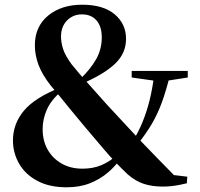

<svg xmlns="http://www.w3.org/2000/svg" viewBox="-20 -778 849 815"><path d="M263 17Q189 17 138 -10.5Q87 -38 61 -83.5Q35 -129 35 -182Q35 -252 81 -307.5Q127 -363 235 -406V-412L243 -393Q198 -355 179.5 -314Q161 -273 161 -230Q161 -180 182.5 -142.5Q204 -105 242 -83.5Q280 -62 330 -62Q375 -62 410.5 -77Q446 -92 477 -120L505 -106H493Q471 -74 438.5 -46Q406 -18 362.5 -0.5Q319 17 263 17ZM559 -159 532 -174H541Q567 -216 585 -260Q603 -304 615 -352.5Q627 -401 634 -457H701Q685 -393 667.5 -344.5Q650 -296 625 -253Q600 -210 559 -159ZM653 -433 539 -449V-477H777V-449L674 -433ZM671 14Q626 14 590.5 2.5Q555 -9 522 -38Q468 -89 423.5 -141.5Q379 -194 339 -241Q303 -284 278.5 -314Q254 -344 235 -367.5Q216 -391 196 -414Q159 -461 143.5 -502.5Q128 -544 128 -586Q128 -665 184 -711.5Q240 -758 329 -758Q418 -758 466.5 -717.5Q515 -677 515 -613Q515 -552 469 -508Q423 -464 333 -425V-418L320 -442Q364 -484 388 -526.5Q412 -569 412 -619Q412 -666 389.5 -691.5Q367 -717 328 -717Q290 -717 264.5 -691Q239 -665 239 -623Q239 -597 248 -569.5Q257 -542 284 -505Q301 -484 318.5 -463.5Q336 -443 363 -413.5Q390 -384 433 -335Q475 -290 510 -252Q545 -214 577.5 -179.5Q610 -145 646.5 -108Q683 -71 728 -25L668 -41L775 -28L773 0Q740 8 717 11Q694 14 671 14Z"/></svg>

Font: Noto Serif SC ExtraLight ExtraBold
Style: Regular
Weight: 800
Version: Version 2.002-H1;hotconv 1.1.0;makeotfexe 2.6.0